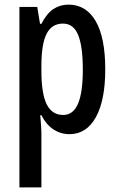

<svg xmlns="http://www.w3.org/2000/svg" viewBox="-20 -570 513 830"><path d="M276 -550Q352 -550 393.5 -479Q435 -408 435 -270Q435 -137 394.5 -63.5Q354 10 280 10Q242 10 210.5 -11Q179 -32 159 -72H154Q156 -48 157.5 -29Q159 -10 159 3V240H64V-540H141L153 -467H159Q182 -512 211 -531Q240 -550 276 -550ZM252 -468Q204 -468 181.5 -424Q159 -380 159 -286V-263Q159 -165 182 -119Q205 -73 253 -73Q296 -73 317 -121Q338 -169 338 -269Q338 -369 318 -418.5Q298 -468 252 -468Z"/></svg>

Font: Noto Sans Kannada ExtraCondensed Medium
Style: Regular
Weight: 500
Width: 2
Designer: Jelle Bosma - Monotype Design Team
Foundry: Monotype Imaging Inc.
Version: Version 2.005; ttfautohint (v1.8.4.7-5d5b)